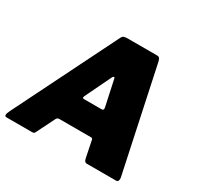

<svg xmlns="http://www.w3.org/2000/svg" viewBox="-174 -923 1131 1105"><g transform="rotate(30 391.5 -371.0)"><path d="M-4 0Q-15 0 -15.5 -10Q-16 -20 -5 -42L334 -724Q340 -736 349.5 -739Q359 -742 372 -742H569Q582 -742 587 -732Q592 -722 594 -710L739 -29Q741 -19 738 -9.5Q735 0 724 0H528Q514 0 509 -22L486 -135Q485 -144 473 -144H263Q251 -144 244 -131L184 -10Q181 -4 177 -2Q173 0 162 0H-4ZM446 -314Q463 -314 458 -334L422 -501Q421 -511 416 -511Q411 -511 406 -502L323 -330Q319 -320 321 -317Q323 -314 332 -314Z"/></g></svg>

Font: Libre Franklin Black
Style: Italic
Weight: 900
Italic angle: -8°
Designer: Pablo Impallari, Rodrigo Fuenzalida, Nhung Nguyen
Foundry: Impallari Type
Version: Version 3.000